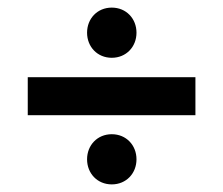

<svg xmlns="http://www.w3.org/2000/svg" viewBox="-20 -588 587 505"><path d="M53 -285H494V-385H53ZM209 -169C209 -132 236 -103 274 -103C312 -103 339 -132 339 -169C339 -206 312 -235 274 -235C236 -235 209 -206 209 -169ZM209 -502C209 -465 236 -436 274 -436C312 -436 339 -465 339 -502C339 -539 312 -568 274 -568C236 -568 209 -539 209 -502Z"/></svg>

Font: MV Cash Medium
Style: Regular
Weight: 500
Designer: Rodrigo Fuenzalida
Foundry: fragTYPE
Version: Version 1.100;Glyphs 3.1.2 (3151)